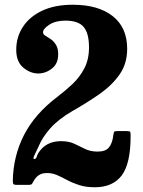

<svg xmlns="http://www.w3.org/2000/svg" viewBox="-20 -780 602 810"><path d="M531 -209Q531.5 -90.5 493.8 -40.2Q456 10 380 10Q342.5 10 314.5 1Q286.5 -8 264.2 -20Q242 -32 221.5 -41Q201 -50 178.5 -50Q157 -50 143.5 -40.8Q130 -31.5 122 -16Q117.5 -8 114.8 -4Q112 0 98.5 0H51Q39.5 0 36.8 -3.5Q34 -7 34 -18Q36 -122 81.5 -210.8Q127 -299.5 222 -371.5Q255 -396.5 285.8 -425.5Q316.5 -454.5 336 -492Q355.5 -529.5 355.5 -580Q355.5 -639.5 333 -666.2Q310.5 -693 255.5 -693Q214.5 -693 188 -675.8Q161.5 -658.5 161.5 -643.5Q161.5 -635.5 171.2 -629.5Q181 -623.5 193.8 -615Q206.5 -606.5 216 -591.2Q225.5 -576 225.5 -550.5Q225.5 -511.5 199 -490.8Q172.5 -470 141 -470Q108 -470 78.2 -494.8Q48.5 -519.5 48.5 -570Q48.5 -624 76.8 -667Q105 -710 158.2 -735Q211.5 -760 287 -760Q394.5 -760 455.5 -712Q516.5 -664 516.5 -574Q516.5 -511.5 484.5 -465.8Q452.5 -420 399.8 -383.2Q347 -346.5 285.5 -311.5Q225.5 -276.5 192 -238.5Q158.5 -200.5 142.5 -161.5Q133.5 -142.5 125.5 -125.8Q117.5 -109 124.5 -109Q132.5 -109 136 -121.8Q139.5 -134.5 155 -151.5Q185.5 -184.5 237.5 -184.5Q270.5 -184.5 293.8 -173.5Q317 -162.5 339.2 -151.5Q361.5 -140.5 392 -140.5Q426 -140.5 440.2 -158.8Q454.5 -177 458 -209.5Q460 -221.5 461.8 -224.2Q463.5 -227 477.5 -227H514Q527 -227 529 -224Q531 -221 531 -209Z"/></svg>

Font: Besley* Narrow
Style: Bold
Weight: 700
Width: 4
Designer: Owen Earl
Foundry: indestructible type*
Version: Version 3.000; ttfautohint (v1.8.3)